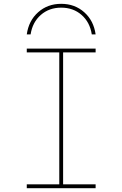

<svg xmlns="http://www.w3.org/2000/svg" viewBox="-20 -984 640 1004"><path d="M300 -964Q371 -964 420.5 -920Q470 -876 480 -804H460Q450 -868 406.5 -906Q363 -944 300 -944Q237 -944 193.5 -906Q150 -868 140 -804H120Q130 -876 179.5 -920Q229 -964 300 -964ZM120 0V-20H290V-710H120V-730H480V-710H310V-20H480V0Z"/></svg>

Font: M PLUS Code Latin Expanded Thin
Style: Regular
Weight: 250
Width: 7
Designer: Coji Morishita
Foundry: UNDERFOREST DESIGN
Version: Version 1.002; ttfautohint (v1.8.3)